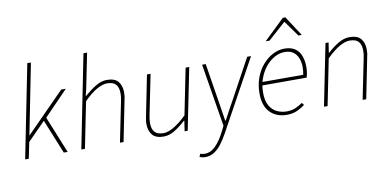

<svg xmlns="http://www.w3.org/2000/svg" viewBox="-84 -985 2992 1468"><g transform="rotate(-10 1412.0 -251.0)"><path d="M44 0 188 -722H216L108 -176H110L408 -478H444L258 -286L374 0H344L236 -266L98 -126L72 0Z M480 0 624 -722H652L596 -444L584 -398H588Q636 -439 678.5 -464.5Q721 -490 764 -490Q826 -490 852 -457.5Q878 -425 878 -374Q878 -356 876.5 -343.5Q875 -331 870 -310L808 0H780L842 -306Q847 -329 848.5 -342Q850 -355 850 -370Q850 -417 829 -440.5Q808 -464 760 -464Q727 -464 682 -439Q637 -414 580 -358L508 0Z M1118 12Q1057 12 1030.5 -20.5Q1004 -53 1004 -104Q1004 -122 1006 -134.5Q1008 -147 1012 -168L1074 -478H1102L1040 -172Q1036 -150 1034 -136.5Q1032 -123 1032 -108Q1032 -62 1053 -38Q1074 -14 1122 -14Q1155 -14 1200 -39.5Q1245 -65 1302 -120L1374 -478H1402L1306 0H1282L1294 -80H1290Q1248 -41 1205 -14.5Q1162 12 1118 12Z M1404 222Q1394 222 1382.5 220Q1371 218 1360 212L1370 190Q1385 196 1406 196Q1451 196 1489.5 157Q1528 118 1560 54L1582 10L1502 -478H1530L1580 -166Q1586 -132 1591 -95.5Q1596 -59 1602 -26H1606Q1624 -61 1643.5 -96.5Q1663 -132 1682 -166L1852 -478H1882L1582 68Q1558 112 1531.5 147Q1505 182 1473.5 202Q1442 222 1404 222Z M2076 12Q1994 12 1945 -38Q1896 -88 1896 -184Q1896 -252 1917 -308Q1938 -364 1973.5 -404.5Q2009 -445 2052.5 -467.5Q2096 -490 2142 -490Q2193 -490 2224.5 -468.5Q2256 -447 2270 -409Q2284 -371 2284 -322Q2284 -306 2282.5 -291.5Q2281 -277 2278 -264.5Q2275 -252 2272 -242H1920L1926 -268H2250Q2253 -283 2254.5 -297.5Q2256 -312 2256 -328Q2256 -362 2245 -393Q2234 -424 2208.5 -444Q2183 -464 2140 -464Q2100 -464 2061.5 -443Q2023 -422 1992 -384.5Q1961 -347 1942.5 -296Q1924 -245 1924 -186Q1924 -123 1945.5 -85.5Q1967 -48 2002 -31Q2037 -14 2078 -14Q2116 -14 2145.5 -26.5Q2175 -39 2202 -58L2216 -40Q2189 -19 2154.5 -3.5Q2120 12 2076 12ZM2012 -570 2172 -724H2192L2292 -570H2266L2180 -690H2176L2042 -570Z M2364 0 2460 -478H2484L2472 -400H2476Q2518 -439 2561.5 -464.5Q2605 -490 2648 -490Q2710 -490 2736 -457.5Q2762 -425 2762 -374Q2762 -356 2760.5 -343.5Q2759 -331 2754 -310L2692 0H2664L2726 -306Q2731 -329 2732.5 -342Q2734 -355 2734 -370Q2734 -417 2713 -440.5Q2692 -464 2644 -464Q2611 -464 2566 -439Q2521 -414 2464 -358L2392 0Z"/></g></svg>

Font: Source Sans 3 VF
Style: Italic
Weight: 200
Italic angle: -11°
Designer: Paul D. Hunt
Foundry: Adobe Systems Incorporated
Version: Version 3.042;hotconv 1.0.118;makeotfexe 2.5.65603